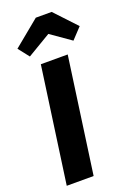

<svg xmlns="http://www.w3.org/2000/svg" viewBox="-176 -1015 755 1081"><g transform="rotate(-20 201.5 -474.5)"><path d="M81 -755 222 -839 342 -755 403 -820 282 -949H187L30 -820ZM285 -693H124L27 0H188Z"/></g></svg>

Font: Fira Sans
Style: Bold Italic
Weight: 700
Italic angle: -8°
Designer: bBox Type GmbH & Carrois Corporate GbR & Edenspiekermann AG
Foundry: bBox Type GmbH & Carrois Corporate GbR & Edenspiekermann AG
Version: Version 4.301;PS 004.301;hotconv 1.0.88;makeotf.lib2.5.64775